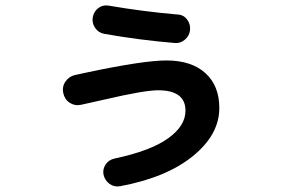

<svg xmlns="http://www.w3.org/2000/svg" viewBox="-20 -629 1040 698"><path d="M274.4 -248Q252 -243.2 233.4 -255.4Q214.8 -267.6 210 -291Q205.1 -314.5 218.3 -333Q231.4 -351.6 252.9 -356.4L298.8 -366.2Q502 -409.2 585 -409.2Q675.8 -409.2 726.6 -363.3Q777.3 -317.4 777.3 -236.3Q777.3 -139.6 681.2 -61.5Q585 16.6 417 47.9Q395.5 51.8 378.4 39.6Q361.3 27.3 356.4 5.9Q352.5 -13.7 363.8 -30.8Q375 -47.9 396.5 -52.7Q526.4 -80.1 590.3 -125.5Q654.3 -170.9 654.3 -226.6Q654.3 -300.8 554.7 -300.8Q504.9 -300.8 362.3 -267.6Q311.5 -255.9 274.4 -248ZM376 -608.4Q501 -586.9 626 -576.2Q647.5 -575.2 660.2 -558.1Q672.9 -541 670.9 -520Q668.9 -499 652.3 -484.9Q635.7 -470.7 615.2 -472.7Q486.3 -483.4 359.4 -505.9Q337.9 -509.8 325.7 -527.8Q313.5 -545.9 317.4 -566.9Q321.3 -587.9 337.9 -600.1Q354.5 -612.3 376 -608.4Z"/></svg>

Font: Rounded-X Mgen+ 2m bold
Style: Bold
Weight: 700
Designer: [Source Han Sans]
Ryoko NISHIZUKA  (kana & ideographs); Paul D. Hunt (Latin, Greek & Cyrillic); Wenlong ZHANG  (bopomofo
Version: Version 1.059.20150602